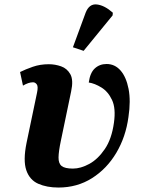

<svg xmlns="http://www.w3.org/2000/svg" viewBox="-20 -831 647 861"><path d="M242 10Q190 10 151.5 -7Q113 -24 98 -67.5Q83 -111 99 -190L146 -415Q152 -443 145 -452.5Q138 -462 128 -462Q108 -462 83 -447L70 -508Q94 -520 127 -531.5Q160 -543 199 -543Q227 -543 254 -533.5Q281 -524 295.5 -498Q310 -472 299 -421L253 -200Q243 -153 242.5 -125.5Q242 -98 256.5 -86.5Q271 -75 307 -75Q342 -75 380.5 -96Q419 -117 450 -162.5Q481 -208 491 -281Q500 -345 482.5 -382.5Q465 -420 435 -438.5Q405 -457 378 -461Q384 -505 405.5 -524.5Q427 -544 458 -544Q495 -544 520.5 -515Q546 -486 556.5 -432.5Q567 -379 556 -306Q544 -217 501.5 -145.5Q459 -74 392.5 -32Q326 10 242 10ZM355 -603 307 -619 364 -774Q380 -815 414.5 -811Q449 -807 486 -774L485 -762Z"/></svg>

Font: Noto Serif
Style: Bold Italic
Weight: 700
Italic angle: -12°
Designer: Monotype Design Team
Foundry: Monotype Imaging Inc.
Version: Version 2.013